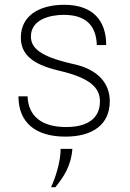

<svg xmlns="http://www.w3.org/2000/svg" viewBox="-20 -560 542 801"><path d="M253 10C365 10 438 -39 438 -138C438 -209 393 -271 281 -294C145 -325 109 -361 109 -408C109 -478 187 -498 246 -498C339 -498 381 -453 384 -372H423C423 -477 365 -540 248 -540C142 -540 67 -493 67 -404C67 -339 106 -293 227 -265C356 -235 397 -194 397 -137C397 -64 342 -30 256 -30C157 -30 98 -73 95 -158H57C57 -48 129 10 253 10ZM193 221H211C244 180 276 135 282 61H233C233 114 212 180 193 221Z"/></svg>

Font: Kathrein 35 Thin
Style: Regular
Weight: 250
Designer: Lazydogs Typefoundry, based on Open Sans by Ascender Corporation
Foundry: Lazydogs Typefoundry
Version: Version 1.003;PS 001.003;hotconv 1.0.88;makeotf.lib2.5.64775